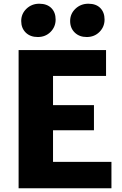

<svg xmlns="http://www.w3.org/2000/svg" viewBox="-20 -1012 656 1032"><path d="M80 0V-743H550V-604H265V-447H485V-312H265V-142H579V0ZM183 -813Q142.5 -813 118.2 -837Q94 -861 94 -899Q94 -938 122.2 -965Q150.5 -992 191 -992Q232.5 -992 255.8 -968.8Q279 -945.5 279 -907Q279 -868 251.8 -840.5Q224.5 -813 183 -813ZM446 -813Q406.5 -813 381.8 -837Q357 -861 357 -899Q357 -938 385.5 -965Q414 -992 455 -992Q496.5 -992 519.2 -968.8Q542 -945.5 542 -907Q542 -868 514.8 -840.5Q487.5 -813 446 -813Z"/></svg>

Font: Merriweather Sans Black
Style: Regular
Weight: 900
Designer: Eben Sorkin
Foundry: Eben Sorkin
Version: Version 1.008; ttfautohint (v1.7.19-72a1) -l 8 -r 50 -G 200 